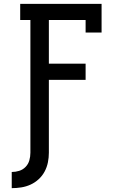

<svg xmlns="http://www.w3.org/2000/svg" viewBox="-20 -755 640 998"><path d="M41 223V139Q61 139 80 133Q99 127 113 112.5Q127 98 132.5 78.5Q138 59 138 39V-651H85V-735H508V-586H425V-651H234V-424H425V-340H234V39Q234 64 229 89Q224 114 212 136.5Q200 159 181 176.5Q162 194 139 204.5Q116 215 91 219Q66 223 41 223Z"/></svg>

Font: Iosevka HT Medium Extended
Style: Regular
Weight: 500
Width: 7
Monospace: yes
Designer: Belleve Invis
Foundry: Belleve Invis
Version: Version 32.3.0; ttfautohint (v1.8.4)